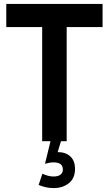

<svg xmlns="http://www.w3.org/2000/svg" viewBox="-20 -720 555 979"><path d="M195 0V-582H12V-700H503V-582H320V0ZM267 79 232 63Q242.5 59.5 252.5 57.5Q262.5 55.5 273.5 55.5Q315 55.5 338.8 77.8Q362.5 100 362.5 141Q362.5 189.5 331 214.2Q299.5 239 254 239Q229 239 210 234Q191 229 177 223L196 166Q210 172 224 176Q238 180 253.5 180Q275 180 287.8 171Q300.5 162 300.5 144.5Q300.5 126 288.8 117Q277 108 253.5 108Q242.5 108 232 109.8Q221.5 111.5 209.5 115L237.5 0H291Z"/></svg>

Font: Cabin
Style: Bold
Weight: 700
Width: 4
Designer: Pablo Impallari
Foundry: Pablo Impallari. http://www.impallari.com Igino Marini. http://www.ikern.com
Version: Version 3.001